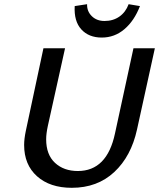

<svg xmlns="http://www.w3.org/2000/svg" viewBox="-20 -888 758 915"><path d="M95 -197Q95 -226 103 -264L187 -658H290L208 -288Q200 -251 200 -224Q200 -151 242 -112Q284 -73 351 -73Q490 -73 528 -252L616 -658H718L633 -271Q605 -143 524.5 -68Q444 7 322 7Q218 7 156.5 -48Q95 -103 95 -197ZM647 -859 593 -868Q579 -830 549 -809Q519 -788 478 -788Q441 -788 417.5 -811Q394 -834 395 -868L336 -859Q332 -787 367.5 -748Q403 -709 465 -709Q526 -709 573 -749Q620 -789 647 -859Z"/></svg>

Font: Ysabeau Semibold
Style: Italic
Weight: 600
Italic angle: -12°
Designer: Christian Thalmann (Catharsis Fonts)
Version: Version 0.003